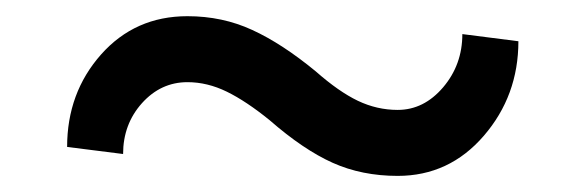

<svg xmlns="http://www.w3.org/2000/svg" viewBox="-20 -412 719 236"><path d="M617.2 -361.3Q617.2 -294.4 574.7 -245.1Q532.2 -195.8 468.8 -195.8Q424.8 -195.8 388.9 -211.9Q353 -228 311.5 -264.2Q282.7 -287.6 258.8 -299.3Q234.9 -311 210.4 -311Q177.7 -311 154.5 -285.2Q131.3 -259.3 131.3 -222.7L62.5 -231.4Q62.5 -297.9 104.2 -345Q146 -392.1 210.4 -392.1Q253.4 -392.1 290 -375.2Q326.7 -358.4 368.2 -324.2Q396.5 -299.3 419.9 -288.1Q443.4 -276.9 468.8 -276.9Q501 -276.9 524.7 -304.7Q548.3 -332.5 548.3 -370.1Z"/></svg>

Font: GeogebraSans
Style: Regular
Weight: 400
Designer: Google
Version: Version 1.100140; 2013